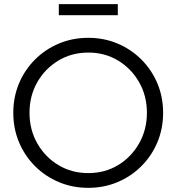

<svg xmlns="http://www.w3.org/2000/svg" viewBox="-20 -893 849 924"><path d="M405 11Q329 11 263.5 -16.5Q198 -44 148.5 -93.5Q99 -143 71.5 -208.5Q44 -274 44 -350Q44 -426 71.5 -491.5Q99 -557 148.5 -606.5Q198 -656 263.5 -683.5Q329 -711 405 -711Q480 -711 545.5 -683.5Q611 -656 660.5 -606.5Q710 -557 737.5 -491.5Q765 -426 765 -350Q765 -274 737.5 -208.5Q710 -143 660.5 -93.5Q611 -44 545.5 -16.5Q480 11 405 11ZM405 -60Q485 -60 548.5 -98.5Q612 -137 649.5 -203Q687 -269 687 -350Q687 -432 649.5 -497.5Q612 -563 548.5 -601.5Q485 -640 405 -640Q325 -640 261 -601.5Q197 -563 159.5 -497.5Q122 -432 122 -350Q122 -269 159.5 -203Q197 -137 261 -98.5Q325 -60 405 -60ZM263 -820V-873H547V-820Z"/></svg>

Font: Red Hat Display VF
Style: Regular
Weight: 300
Designer: Pentagram, MCKL
Foundry: Pentagram, MCKL
Version: Version 1.023